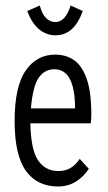

<svg xmlns="http://www.w3.org/2000/svg" viewBox="-20 -666 390 696"><path d="M190 10Q115 10 74 -46.5Q33 -103 33 -227Q33 -352 73 -410Q113 -468 180 -468Q220 -468 249 -447.5Q278 -427 294.5 -379.5Q311 -332 311 -251Q311 -235 309 -219H90Q92 -122 118.5 -84Q145 -46 191 -46Q218 -46 236.5 -57.5Q255 -69 269 -90L302 -54Q282 -24 254 -7Q226 10 190 10ZM92 -273H252Q252 -415 177 -415Q142 -415 120.5 -384.5Q99 -354 92 -273ZM236 -646 280 -626Q249 -538 181 -538Q148 -538 121.5 -560Q95 -582 79 -626L124 -646Q133 -614 147.5 -600Q162 -586 181 -586Q217 -586 236 -646Z"/></svg>

Font: Inconsolata ExtraCondensed
Style: Regular
Weight: 400
Width: 2
Monospace: yes
Designer: Raph Levien, Cyreal, Brenton Simpson
Foundry: Raph Levien, Cyreal, Google
Version: Version 3.000; ttfautohint (v1.8.2.53-6de2)